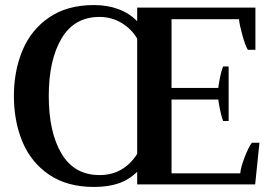

<svg xmlns="http://www.w3.org/2000/svg" viewBox="-20 -730 1089 760"><path d="M35 -350Q35 -449 69 -530.5Q103 -612 174.5 -661Q246 -710 352 -710Q406 -710 449.5 -693.5Q493 -677 523 -646V-700H991V-533H961Q951 -549 939.5 -590.5Q928 -632 926 -654H659V-382H844Q846 -399 851 -424Q856 -449 863 -467H885V-251H863Q856 -271 851 -295.5Q846 -320 844 -336H659V-44H931Q933 -68 948.5 -108Q964 -148 977 -165H1007L990 0H523V-50Q490 -18 449 -4Q408 10 352 10Q246 10 174.5 -38.5Q103 -87 69 -168.5Q35 -250 35 -350ZM523 -121V-577Q501 -615 461.5 -639Q422 -663 374 -663Q274 -663 223.5 -577.5Q173 -492 173 -350Q173 -207 223.5 -122Q274 -37 374 -37Q423 -37 460.5 -59Q498 -81 523 -121Z"/></svg>

Font: Trirong SemiBold
Style: Regular
Weight: 600
Designer: Katatrad Team
Foundry: CadsonDemak
Version: Version 1.001